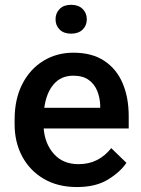

<svg xmlns="http://www.w3.org/2000/svg" viewBox="-20 -753 576 783"><path d="M293.5 9.8Q215.3 9.8 158.2 -23.9Q101.1 -57.6 70.3 -115.5Q39.6 -173.3 39.6 -246.1V-265.6Q39.6 -348.6 70.8 -409.9Q102.1 -471.2 156.5 -504.6Q210.9 -538.1 279.3 -538.1Q355 -538.1 405 -505.1Q455.1 -472.2 480 -413.8Q504.9 -355.5 504.9 -279.3V-229H158.2Q163.1 -166 200.2 -124.8Q237.3 -83.5 300.3 -83.5Q342.8 -83.5 376 -100.6Q409.2 -117.7 433.6 -148.9L495.6 -88.9Q470.2 -51.3 420.4 -20.8Q370.6 9.8 293.5 9.8ZM278.8 -444.3Q229 -444.3 199 -409.4Q168.9 -374.5 160.6 -313.5H388.7V-322.8Q387.7 -354.5 376.5 -382.3Q365.2 -410.2 341.6 -427.2Q317.9 -444.3 278.8 -444.3ZM206.5 -674.3Q206.5 -699.7 223.4 -716.6Q240.2 -733.4 270 -733.4Q299.8 -733.4 316.9 -716.6Q334 -699.7 334 -674.3Q334 -648.9 316.9 -632.3Q299.8 -615.7 270 -615.7Q240.2 -615.7 223.4 -632.3Q206.5 -648.9 206.5 -674.3Z"/></svg>

Font: Vazirmatn RD FD Medium
Style: Regular
Weight: 500
Designer: Saber Rastikerdar
Foundry: Saber Rastikerdar
Version: Version 33.003